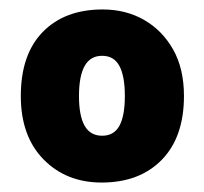

<svg xmlns="http://www.w3.org/2000/svg" viewBox="-20 -742 432 406"><path d="M369 -539Q369 -452 322 -404Q275 -356 195 -356Q120 -356 72 -405Q24 -454 24 -539Q24 -627 70.5 -674.5Q117 -722 197 -722Q246 -722 284.5 -700Q323 -678 346 -637.5Q369 -597 369 -539ZM147 -539Q147 -497 159 -476Q171 -455 196 -455Q221 -455 232.5 -476Q244 -497 244 -539Q244 -581 232.5 -602.5Q221 -624 196 -624Q171 -624 159 -602.5Q147 -581 147 -539Z"/></svg>

Font: Noto Sans Devanagari Black
Style: Regular
Weight: 900
Version: Version 2.003